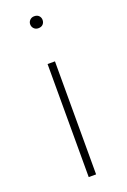

<svg xmlns="http://www.w3.org/2000/svg" viewBox="-143 -782 548 830"><g transform="rotate(-20 130.5 -367.0)"><path d="M130 -734Q144 -734 151.5 -726Q159 -718 159 -707Q159 -695 151.5 -687Q144 -679 130 -679Q118 -679 110 -687Q102 -695 102 -707Q102 -718 110 -726Q118 -734 130 -734ZM148 -520V0H114V-520Z"/></g></svg>

Font: Fira Sans UltraLight
Style: Regular
Weight: 200
Designer: Carrois Corporate & Edenspiekermann AG
Foundry: Carrois Corporate GbR & Edenspiekermann AG
Version: Version 4.106;PS 004.106;hotconv 1.0.70;makeotf.lib2.5.58329